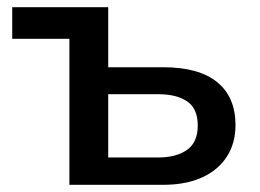

<svg xmlns="http://www.w3.org/2000/svg" viewBox="-20 -514 723 534"><path d="M173 0V-406H14V-494H281V-327H434Q533 -327 584 -285.5Q635 -244 635 -166Q635 -116 611 -78.5Q587 -41 542 -20.5Q497 0 434 0ZM281 -76H420Q470 -76 500 -97Q530 -118 530 -165Q530 -212 500.5 -232Q471 -252 420 -252H281Z"/></svg>

Font: Nunito Sans 9pt SemiBold
Style: Regular
Weight: 600
Version: Version 3.101;gftools[0.9.27]